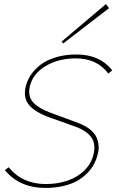

<svg xmlns="http://www.w3.org/2000/svg" viewBox="-20 -906 582 937"><path d="M456.1 -150.9Q450.2 -126.5 438.2 -104.2Q426.3 -82 405.3 -60.5Q384.3 -39.1 356.7 -23.4Q329.1 -7.8 289.1 1.7Q249 11.2 201.2 11.2Q76.7 11.2 3.9 -75.2L22 -89.8Q89.8 -7.8 203.1 -7.8Q260.3 -7.8 308.6 -24.2Q356.9 -40.5 390.9 -73.2Q424.8 -106 436 -150.9Q449.2 -205.6 423.6 -238.8Q397.9 -272 334 -293Q329.1 -294.4 284.2 -310.8Q239.3 -327.1 231.9 -329.1Q153.3 -356.4 122.6 -392.6Q91.8 -428.7 106 -485.8Q113.3 -515.1 131.3 -541.5Q149.4 -567.9 178.7 -590.6Q208 -613.3 253.4 -626.7Q298.8 -640.1 354 -640.1Q466.3 -640.1 527.8 -563L508.8 -546.9Q453.6 -621.1 350.1 -621.1Q265.6 -621.1 203.1 -584Q140.6 -546.9 126 -485.8Q119.1 -457.5 125.5 -435.3Q131.8 -413.1 151.9 -396.7Q171.9 -380.4 195.8 -368.9Q219.7 -357.4 255.9 -345.2Q261.2 -343.8 301 -328.4Q340.8 -313 348.1 -311Q386.7 -297.9 411.9 -280Q437 -262.2 447.8 -242.2Q458.5 -222.2 460.9 -198.7Q463.4 -175.3 456.1 -150.9ZM497.1 -886.2 512.2 -866.2 288.1 -693.8 280.8 -703.1Z"/></svg>

Font: Sinkin Sans 100 Thin Italic
Style: Regular
Weight: 100
Italic angle: -112°
Designer: Keith Bates
Foundry: K-Type
Version: Sinkin Sans (version 1.0)  by Keith Bates   •   © 2014   www